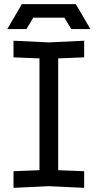

<svg xmlns="http://www.w3.org/2000/svg" viewBox="-20 -900 470 924"><path d="M45 4V-76L170 -81V-619L45 -624V-704L215 -696L385 -704V-624L260 -619V-81L385 -76V4L215 -4ZM107 -760H15L85 -880H345L415 -760H323L290 -815H140Z"/></svg>

Font: Tektur
Style: Regular
Weight: 400
Designer: Adam Jagosz
Foundry: Adam Jagosz
Version: Version 1.005;gftools[0.9.30]